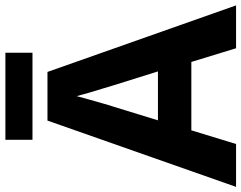

<svg xmlns="http://www.w3.org/2000/svg" viewBox="-114 -804 917 730"><g transform="rotate(-90 345.0 -438.5)"><path d="M527 0 475 -170H215L163 0H0L252 -717H437L690 0ZM387 -463Q382 -480 374 -506Q366 -532 358 -559Q350 -586 345 -606Q340 -586 331.5 -556.5Q323 -527 315.5 -500.5Q308 -474 304 -463L253 -297H439ZM510 -877V-774H179V-877Z"/></g></svg>

Font: Noto Sans Armenian
Style: Regular
Weight: 400
Designer: Monotype Design Team
Foundry: Monotype Imaging Inc.
Version: Version 2.007